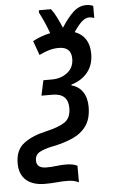

<svg xmlns="http://www.w3.org/2000/svg" viewBox="-111 -704 549 934"><g transform="rotate(-5 163.5 -237.0)"><path d="M236 191Q225 185 211 182Q197 179 179 179Q153 179 127 181.5Q101 184 71 184Q12 184 -20.5 155.5Q-53 127 -53 73Q-53 8 -11.5 -23.5Q30 -55 98 -70Q163 -85 192 -105.5Q221 -126 221 -174Q221 -245 144 -245H91L107 -319H149Q193 -319 224.5 -343.5Q256 -368 256 -411Q256 -469 195 -469Q171 -469 148 -462.5Q125 -456 99 -443L74 -513Q95 -524 116.5 -532Q138 -540 160 -544Q151 -569 139.5 -595.5Q128 -622 114 -649L115 -660H174Q188 -642 200.5 -616.5Q213 -591 224 -565Q254 -612 282.5 -638.5Q311 -665 346 -665Q365 -665 380 -658V-599Q367 -604 355 -604Q338 -604 320.5 -589Q303 -574 279 -539Q350 -512 350 -427Q350 -373 321 -337Q292 -301 241 -286V-282Q276 -273 295.5 -244Q315 -215 315 -171Q315 -114 290.5 -79Q266 -44 222.5 -24.5Q179 -5 122 6Q83 14 60 26.5Q37 39 37 67Q37 105 85 105Q110 105 133 102Q156 99 179 99Q196 99 210.5 101.5Q225 104 236 110Z"/></g></svg>

Font: Noto Sans Condensed Medium
Style: Italic
Weight: 500
Width: 3
Italic angle: -12°
Designer: Monotype Design Team
Foundry: Monotype Imaging Inc.
Version: Version 2.013; ttfautohint (v1.8.4.7-5d5b)